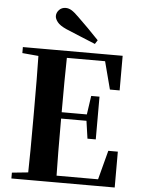

<svg xmlns="http://www.w3.org/2000/svg" viewBox="-63 -1034 797 1083"><g transform="rotate(5 335.0 -492.5)"><path d="M460 -819 446 -797Q404 -814 362 -831.5Q320 -849 279 -866Q241 -883 227 -901.5Q213 -920 213 -935Q213 -954 227.5 -969.5Q242 -985 265 -985Q282 -985 298.5 -975Q315 -965 340 -940Q369 -912 399.5 -881.5Q430 -851 460 -819ZM43 0V-33L200 -49H215V0ZM134 0Q136 -86 136.5 -173Q137 -260 137 -349V-394Q137 -483 136.5 -570Q136 -657 134 -744H296Q294 -658 293.5 -569.5Q293 -481 293 -389V-360Q293 -265 293.5 -176Q294 -87 296 0ZM215 0V-38H600L521 -2L574 -203H628V0ZM215 -361V-397H463V-361ZM451 -261 435 -372V-393L451 -503H498V-261ZM43 -710V-744H215V-696H200ZM553 -548 502 -743 579 -705H215V-744H608V-548Z"/></g></svg>

Font: Noto Serif SC ExtraLight ExtraBold
Style: Regular
Weight: 800
Version: Version 2.002-H1;hotconv 1.1.0;makeotfexe 2.6.0